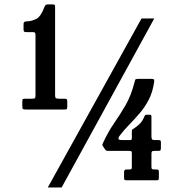

<svg xmlns="http://www.w3.org/2000/svg" viewBox="-20 -802 839 852"><path d="M79 -331.5V-353Q79 -361 82 -362.5Q85 -364 93 -364H123Q132.5 -364 135 -366.8Q137.5 -369.5 137.5 -378.5V-645.5Q137.5 -654 135.2 -656.8Q133 -659.5 125 -659.5H98Q91 -659.5 87.8 -661.2Q84.5 -663 84.5 -670.5V-693Q84.5 -703 89 -705.2Q93.5 -707.5 103 -707.5Q120.5 -708 140.8 -718Q161 -728 176.5 -769.5Q179 -775.5 181.8 -779Q184.5 -782.5 194 -782.5H211Q219 -782.5 221.8 -780.8Q224.5 -779 224.5 -771.5V-380Q224.5 -369 227.8 -366.5Q231 -364 242.5 -364H264Q270.5 -364 274.5 -362.5Q278.5 -361 278.5 -353.5V-331Q278.5 -321.5 276.8 -318.8Q275 -316 266 -316H94Q84 -316 81.5 -318.5Q79 -321 79 -331.5ZM608 -720H664.5L253.5 30H192ZM685 -39V-11.5Q685 -5 682.8 -3.5Q680.5 -2 674 -2H543.5Q535.5 -2 533 -3.8Q530.5 -5.5 530.5 -14V-38.5Q530.5 -50 541.5 -50H553.5Q561 -50 563 -52Q565 -54 565 -61.5V-118.5Q565 -128.5 563.2 -130.5Q561.5 -132.5 552 -132.5H461.5Q453.5 -132.5 451 -134Q448.5 -135.5 445.5 -140L437 -153Q433.5 -157.5 434.2 -160.2Q435 -163 437.5 -168.5Q459.5 -216.5 486 -254.8Q512.5 -293 536.8 -334.5Q561 -376 576.5 -435.5Q578.5 -443.5 580 -447.8Q581.5 -452 592.5 -452H649.5Q660 -452 662.8 -449.8Q665.5 -447.5 664 -438Q657.5 -393 640.2 -359.8Q623 -326.5 600.2 -300Q577.5 -273.5 553.8 -249.2Q530 -225 510 -198.5Q505 -191.5 505.5 -186Q506 -180.5 521 -180.5H556.5Q563 -180.5 564 -182.5Q565 -184.5 565 -191V-216.5Q565 -225.5 567.2 -227.2Q569.5 -229 575 -232.5Q587.5 -240.5 599.8 -252.2Q612 -264 620 -283.5Q622 -288 623.5 -290.5Q625 -293 631 -293H642Q648.5 -293 650.2 -291.2Q652 -289.5 652 -283.5V-196Q652 -188 654.5 -184.2Q657 -180.5 665 -180.5H684Q690.5 -180.5 692.2 -178.2Q694 -176 694 -169.5V-145.5Q694 -137 692 -134.8Q690 -132.5 681.5 -132.5H665.5Q657 -132.5 654.5 -130Q652 -127.5 652 -119.5V-63Q652 -54.5 654.2 -52.2Q656.5 -50 665.5 -50H673Q680 -50 682.5 -48.2Q685 -46.5 685 -39Z"/></svg>

Font: Besley* Condensed
Style: Bold
Weight: 700
Width: 3
Designer: Owen Earl
Foundry: indestructible type*
Version: Version 3.000; ttfautohint (v1.8.3)